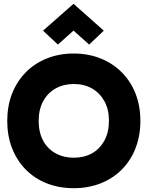

<svg xmlns="http://www.w3.org/2000/svg" viewBox="-20 -975 774 1008"><path d="M18 -340Q18 -418 43 -482.5Q68 -547 114.5 -594.5Q161 -642 225.5 -668Q290 -694 367 -694Q444 -694 508.5 -668Q573 -642 620 -594.5Q667 -547 692 -482.5Q717 -418 717 -340Q717 -263 692 -198Q667 -133 620 -85.5Q573 -38 508.5 -12.5Q444 13 367 13Q290 13 225.5 -12.5Q161 -38 114.5 -85.5Q68 -133 43 -198Q18 -263 18 -340ZM183 -340Q183 -280 206.5 -236.5Q230 -193 272 -170Q314 -147 367 -147Q422 -147 463 -170Q504 -193 528 -237Q552 -281 552 -341Q552 -401 528 -444Q504 -487 463 -510.5Q422 -534 367 -534Q314 -534 272 -510.5Q230 -487 206.5 -443.5Q183 -400 183 -340ZM284 -741 206 -814 366 -955 525 -814 448 -741 334 -843H398Z"/></svg>

Font: Gabarito ExtraBold
Style: Regular
Weight: 800
Designer: Leandro Assis / Alvaro Franca / Felipe Casaprima
Foundry: Naipe Foundry
Version: Version 1.000